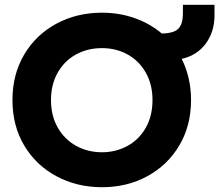

<svg xmlns="http://www.w3.org/2000/svg" viewBox="-20 -767 924 802"><path d="M32 -349Q32 -456 81 -539Q130 -622 215.5 -668Q301 -714 406 -714Q478 -714 542 -691.5Q606 -669 656 -627Q706 -628 725 -647Q744 -666 744 -712V-747H876V-703Q876 -635 840 -585.5Q804 -536 739 -521Q778 -443 778 -349Q778 -242 729 -159.5Q680 -77 595.5 -31Q511 15 406 15Q301 15 215.5 -31Q130 -77 81 -159.5Q32 -242 32 -349ZM617 -349Q617 -414 589 -463.5Q561 -513 513 -539.5Q465 -566 406 -566Q346 -566 297.5 -539.5Q249 -513 221 -463.5Q193 -414 193 -349Q193 -283 221.5 -233.5Q250 -184 298.5 -157.5Q347 -131 406 -131Q464 -131 512.5 -157.5Q561 -184 589 -233.5Q617 -283 617 -349Z"/></svg>

Font: Prompt SemiBold
Style: Regular
Weight: 600
Designer: Katatrad Team
Foundry: CadsonDemak
Version: Version 1.000